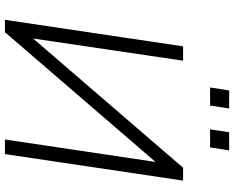

<svg xmlns="http://www.w3.org/2000/svg" viewBox="-105 -840 945 775"><g transform="rotate(90 367.5 -452.5)"><path d="M60 0 167 -719H225L132 -90L116 -91L657 -719H709L602 0H543L637 -630L652 -629L110 0ZM502 -828 514 -905H587L575 -828ZM333 -828 345 -905H418L406 -828Z"/></g></svg>

Font: Nunitoga
Style: Light Italic
Weight: 300
Italic angle: -9°
Designer: Vernon Adams
Foundry: Vernon Adams
Version: Version 1.0